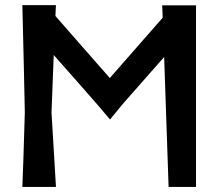

<svg xmlns="http://www.w3.org/2000/svg" viewBox="-20 -740 863 759"><path d="M365.2 -326.2C387.7 -299.8 404.3 -280.3 415 -267.6C439.5 -296.9 457 -319.3 469.7 -334C541 -415 593.8 -474.6 628.9 -514.6C636.7 -286.1 642.6 -115.2 646.5 -1C694.3 -1 730.5 -1 754.9 -1C754.9 -320.3 754.9 -559.6 754.9 -718.8C695.3 -718.8 651.4 -718.8 621.1 -718.8C622.1 -697.3 623 -680.7 623 -669.9C530.3 -563.5 460 -484.4 414.1 -431.6C318.4 -540 247.1 -622.1 199.2 -676.8C200.2 -695.3 200.2 -710 201.2 -719.7C141.6 -719.7 97.7 -719.7 68.4 -719.7C73.2 -531.2 76.2 -390.6 78.1 -295.9C74.2 -164.1 71.3 -66.4 68.4 -1C127.9 -1 171.9 -1 201.2 -1C193.4 -131.8 187.5 -230.5 183.6 -295.9L192.4 -522.5C269.5 -435.5 327.1 -370.1 365.2 -326.2Z"/></svg>

Font: DropForged
Style: Regular
Weight: 400
Designer: Antoine
Version: Version 1.0